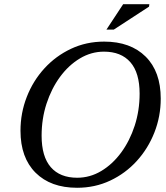

<svg xmlns="http://www.w3.org/2000/svg" viewBox="-20 -878 785 909"><path d="M741 -411Q741 -327 711 -250.8Q681 -174.5 627.5 -115.8Q574 -57 501.8 -23Q429.5 11 345 11Q220 11 148.5 -60.2Q77 -131.5 77 -259Q77 -343 106.8 -419.2Q136.5 -495.5 190.2 -554.2Q244 -613 316.2 -647Q388.5 -681 473 -681Q598 -681 669.5 -610Q741 -539 741 -411ZM177 -235.5Q177 -136.5 220.5 -86.5Q264 -36.5 345.5 -36.5Q406 -36.5 459.5 -68.5Q513 -100.5 553.8 -156Q594.5 -211.5 617.8 -283.2Q641 -355 641 -434.5Q641 -533.5 597.2 -583.5Q553.5 -633.5 472 -633.5Q412 -633.5 358.5 -601.5Q305 -569.5 264.2 -514Q223.5 -458.5 200.2 -387Q177 -315.5 177 -235.5ZM484 -738 563 -858H687L685.5 -846.5L519 -738Z"/></svg>

Font: Newsreader Text Medium
Style: Italic
Weight: 500
Italic angle: -17°
Designer: Hugues Gentile
Foundry: Production Type
Version: Version 1.001